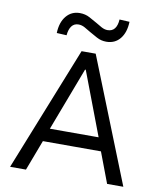

<svg xmlns="http://www.w3.org/2000/svg" viewBox="-97 -994 905 1072"><g transform="rotate(10 355.0 -458.0)"><path d="M34 0 315 -705H395L676 0H584L508 -201L549 -173H161L200 -201L124 0ZM352 -607 209 -230 189 -248H521L499 -230L356 -607ZM217 -778 161 -781Q163 -842 192.5 -877.5Q222 -913 269 -913Q300 -913 325 -899.5Q350 -886 369 -875Q385 -865 402.5 -855.5Q420 -846 437 -846Q463 -846 477 -864Q491 -882 493 -916L550 -913Q548 -852 519 -816.5Q490 -781 441 -781Q411 -781 386 -795Q361 -809 343 -819Q327 -829 309 -839Q291 -849 273 -849Q248 -849 234 -830.5Q220 -812 217 -778Z"/></g></svg>

Font: Nunito Sans 7pt SemiCondensed
Style: Regular
Weight: 400
Width: 4
Designer: Vernon Adams
Foundry: Vernon Adams
Version: Version 3.101;gftools[0.9.27]